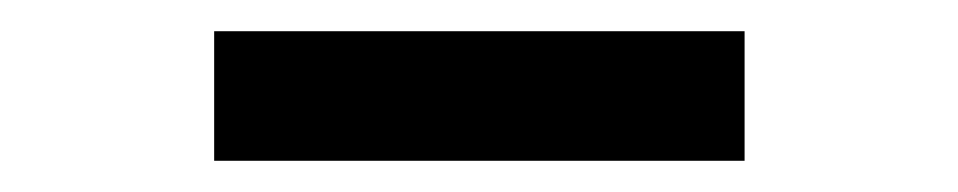

<svg xmlns="http://www.w3.org/2000/svg" viewBox="-20 -727 614 123"><path d="M457 -624H117.2V-707H457Z"/></svg>

Font: Pretendard JP ExtraBold
Style: Regular
Weight: 800
Designer: Base glyphs from Inter by Rasmus Andersson; Hangeul glyphs from Noto Sans CJK(Source Han Sans) by Jang Soo-young and Kan
Foundry: Kil Hyung-jin
Version: Version 1.309